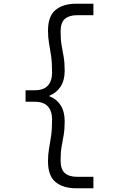

<svg xmlns="http://www.w3.org/2000/svg" viewBox="-20 -831 640 1036"><path d="M392 185Q321 185 280 151.5Q239 118 239 40Q239 2 244.5 -28.5Q250 -59 255.5 -96Q261 -133 261 -187Q261 -231 238.5 -256.5Q216 -282 166 -282H118V-344H166Q216 -344 238.5 -369.5Q261 -395 261 -439Q261 -494 255.5 -530.5Q250 -567 244.5 -598Q239 -629 239 -666Q239 -744 280 -777.5Q321 -811 392 -811H484V-749H396Q353 -749 330 -729Q307 -709 307 -661Q307 -617 312.5 -586Q318 -555 323.5 -524.5Q329 -494 329 -449Q329 -397 306.5 -363Q284 -329 247 -315V-311Q284 -298 306.5 -264Q329 -230 329 -177Q329 -133 323.5 -102Q318 -71 312.5 -40.5Q307 -10 307 35Q307 83 330 103Q353 123 396 123H484V185Z"/></svg>

Font: DM Mono Light
Style: Regular
Weight: 300
Designer: Colophon Foundry
Foundry: Colophon Foundry
Version: Version 1.000; ttfautohint (v1.8.2.53-6de2)